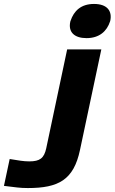

<svg xmlns="http://www.w3.org/2000/svg" viewBox="-191 -750 580 972"><path d="M166 -644 165 -641C153 -587 186 -557 247 -557C312 -557 350 -592 366 -641L367 -644C378 -694 352 -730 285 -730C219 -730 183 -695 166 -644ZM-171 191C-111 198 -92 202 -50 202C105 202 182 161 214 9L322 -500H149L43 1C32 51 11 67 -43 67C-73 67 -98 62 -142 55Z"/></svg>

Font: LT Wave Black
Style: Italic
Weight: 900
Designer: Daniel Lyons
Version: Version 2.5 (Glyphs App)